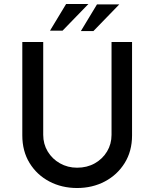

<svg xmlns="http://www.w3.org/2000/svg" viewBox="-20 -936 775 964"><path d="M197 -259Q197 -213 219.5 -175.5Q242 -138 281 -116Q320 -94 367 -94Q417 -94 456 -116Q495 -138 517.5 -175.5Q540 -213 540 -259V-725H643V-256Q643 -177 606 -117.5Q569 -58 506.5 -25Q444 8 367 8Q290 8 227.5 -25Q165 -58 128.5 -117.5Q92 -177 92 -256V-725H197ZM424 -916 294 -782H231L312 -916ZM579 -914 449 -780H386L467 -914Z"/></svg>

Font: Reem Kufi Fun
Style: Regular
Weight: 400
Designer: Khaled Hosny
Version: Version 1.005